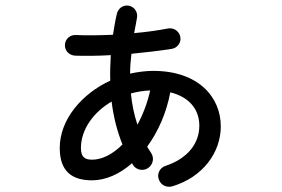

<svg xmlns="http://www.w3.org/2000/svg" viewBox="-20 -610 1040 707"><path d="M615 76C727 42 793 -48 793 -145C793 -251 712 -349 544 -349C516 -349 487 -345 459 -339C459 -362 461 -387 464 -412C516 -417 568 -423 612 -430C633 -433 648 -453 644 -474C640 -496 619 -509 598 -505C562 -498 519 -492 474 -488C477 -505 481 -523 484 -542C489 -563 477 -584 455 -589C434 -593 415 -580 410 -558C404 -532 400 -507 396 -482C348 -480 301 -479 261 -481C239 -483 220 -467 219 -445C218 -423 235 -406 257 -405C294 -404 340 -404 388 -407C386 -375 385 -343 386 -313C280 -264 200 -169 200 -65C200 21 245 54 319 54C369 54 421 31 466 -9C467 -7 469 -5 470 -2C482 16 507 21 525 9C543 -3 549 -27 537 -46C531 -54 527 -62 522 -70C562 -125 593 -194 607 -270C677 -253 714 -207 714 -147C714 -82 671 -26 589 1C568 8 557 31 565 51C572 72 594 82 615 76ZM278 -65C278 -133 324 -197 391 -236C398 -178 412 -125 431 -78C396 -43 357 -22 319 -22C291 -22 278 -33 278 -65ZM462 -266C485 -272 508 -276 533 -277C523 -232 507 -189 486 -151C474 -187 466 -225 462 -266Z"/></svg>

Font: 寒蝉半圆体
Style: Regular
Weight: 400
Designer: Yoshimichi Ohira & Warren
Foundry: ChillType
Version: Version 1.800;Glyphs 3.1.1 (3135)